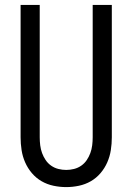

<svg xmlns="http://www.w3.org/2000/svg" viewBox="-20 -755 540 783"><path d="M250 8Q224 8 198 2.5Q172 -3 149.5 -16Q127 -29 110 -49Q93 -69 82.5 -93Q72 -117 68 -143Q64 -169 64 -195V-735H142V-195Q142 -179 144 -162.5Q146 -146 151.5 -131Q157 -116 166 -102.5Q175 -89 188.5 -79.5Q202 -70 218 -66Q234 -62 250 -62Q266 -62 282 -66Q298 -70 311.5 -79.5Q325 -89 334 -102.5Q343 -116 348.5 -131Q354 -146 356 -162.5Q358 -179 358 -195V-735H436V-195Q436 -169 432 -143Q428 -117 417.5 -93Q407 -69 390 -49Q373 -29 350.5 -16Q328 -3 302 2.5Q276 8 250 8Z"/></svg>

Font: Iosevka Web
Style: Regular
Weight: 400
Monospace: yes
Designer: Belleve Invis
Foundry: Belleve Invis
Version: Version 28.0.3; ttfautohint (v1.8.3)